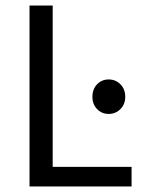

<svg xmlns="http://www.w3.org/2000/svg" viewBox="-20 -676 521 696"><path d="M87 0V-656H171V-71H457V0ZM315 -325Q315 -353 332 -370.5Q349 -388 374 -388Q399 -388 416.5 -370.5Q434 -353 434 -325Q434 -298 416.5 -280.5Q399 -263 374 -263Q349 -263 332 -280.5Q315 -298 315 -325Z"/></svg>

Font: RibengUni
Style: Regular
Weight: 400
Designer: (1) Dr. Andrew Glass (Senior Program Manager at Microsoft Corporation)
(2) Bivuti Chakma (Chakma Font Designer & Keyboar
Foundry: Bivuti Chakma
Version: Version 2.2022; Updated on: 03 June 2022; Friday